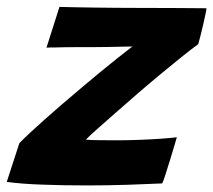

<svg xmlns="http://www.w3.org/2000/svg" viewBox="-56 -546 633 570"><path d="M425.5 -1.5Q386 0.5 325.5 2.5Q265 4.5 200.5 4.5Q134 4.5 70.5 2.2Q7 0 -36 -6L1.5 -121Q13.5 -133.5 32.5 -151.2Q51.5 -169 75.8 -190.5Q100 -212 127.2 -235.5Q154.5 -259 183 -283Q211.5 -307 239.2 -330Q267 -353 292 -372.8Q317 -392.5 337 -408Q328 -408 308 -407.5Q288 -407 262.8 -406.5Q237.5 -406 211.8 -406Q186 -406 166 -406Q152 -406 138 -405.8Q124 -405.5 112.2 -405.2Q100.5 -405 92.2 -405Q84 -405 82 -404.5L120.5 -525.5Q136.5 -525 163.8 -524.5Q191 -524 224.2 -523.5Q257.5 -523 291.5 -522.8Q325.5 -522.5 355 -522.5Q406 -522.5 461.2 -522.2Q516.5 -522 557 -521.5Q557 -518 554 -503.8Q551 -489.5 546.8 -471.2Q542.5 -453 538.5 -437.2Q534.5 -421.5 532.5 -415Q510.5 -399 480.5 -374.8Q450.5 -350.5 417 -322.8Q383.5 -295 350 -266Q316.5 -237 286.8 -210.8Q257 -184.5 233.8 -164Q210.5 -143.5 199 -131.5Q210 -130 239 -129.8Q268 -129.5 292.5 -129.5Q323.5 -129.5 356.8 -130.8Q390 -132 419.2 -134Q448.5 -136 469 -138.5Q467.5 -133 461.8 -114Q456 -95 448.8 -71.2Q441.5 -47.5 435.2 -27.8Q429 -8 425.5 -1.5Z"/></svg>

Font: Grandstander Thin
Style: Bold Italic
Weight: 700
Italic angle: -15°
Version: Version 1.200